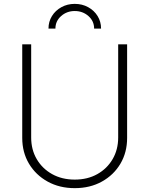

<svg xmlns="http://www.w3.org/2000/svg" viewBox="-20 -955 767 986"><path d="M363.8 11.2Q285.6 11.2 224.6 -22.5Q163.6 -56.2 128.9 -114.3Q94.2 -172.4 94.2 -246.6V-727.5H140.1V-249Q140.1 -186.5 168.7 -137.7Q197.3 -88.9 247.8 -60.8Q298.3 -32.7 363.8 -32.7Q429.7 -32.7 479.7 -60.8Q529.8 -88.9 558.3 -137.7Q586.9 -186.5 586.9 -249V-727.5H632.8V-246.6Q632.8 -172.4 598.4 -114.3Q564 -56.2 503.2 -22.5Q442.4 11.2 363.8 11.2ZM363.8 -935.1Q401.9 -935.1 432.6 -918.2Q463.4 -901.4 481.2 -872.6Q499 -843.8 499 -808.1H463.4Q463.4 -846.7 434.1 -872.6Q404.8 -898.4 363.8 -898.4Q323.2 -898.4 293.9 -872.6Q264.6 -846.7 264.6 -808.1H229Q229 -843.8 246.8 -872.6Q264.6 -901.4 295.4 -918.2Q326.2 -935.1 363.8 -935.1Z"/></svg>

Font: Inter ExtraLight
Style: Regular
Weight: 250
Designer: Rasmus Andersson
Foundry: rsms
Version: Version 4.001;git-66647c0bb